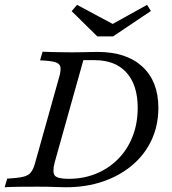

<svg xmlns="http://www.w3.org/2000/svg" viewBox="-27 -789 723 809"><path d="M-7.3 0 3.2 -36.3Q47.6 -38.7 70.2 -44Q92.7 -49.2 103.6 -63.3Q114.5 -77.4 121.8 -105.6L222.6 -465.3Q230.6 -493.5 227.4 -507.7Q224.2 -521.8 204.4 -527.4Q184.7 -533.1 141.9 -534.7L152.4 -571Q169.4 -570.2 189.5 -569.8Q209.7 -569.4 231.5 -569Q253.2 -568.5 275.8 -568.5Q297.6 -568.5 318.1 -569Q338.7 -569.4 356.5 -569.8Q374.2 -570.2 384.7 -570.2Q505.6 -570.2 573 -508.1Q640.3 -446 640.3 -334.7Q640.3 -261.3 612.1 -200Q583.9 -138.7 531.5 -94Q479 -49.2 407.7 -24.6Q336.3 0 250.8 0Q234.7 0 216.5 -0.8Q198.4 -1.6 177.8 -2Q157.3 -2.4 133.1 -2.4Q88.7 -2.4 52.4 -2Q16.1 -1.6 -7.3 0ZM262.1 -35.5Q325.8 -35.5 379 -57.7Q432.3 -79.8 471.4 -119.8Q510.5 -159.7 531.9 -214.5Q553.2 -269.4 553.2 -334.7Q553.2 -430.6 506 -483.1Q458.9 -535.5 371.8 -535.5H324.2L203.2 -104Q192.7 -62.9 204 -49.2Q215.3 -35.5 262.1 -35.5ZM592.7 -768.5 608.9 -742.7 449.2 -635.5H383.1L275 -741.9L297.6 -768.5L471 -675.8L422.6 -674.2Z"/></svg>

Font: Playfair 9pt
Style: Italic
Weight: 400
Italic angle: -15.6°
Designer: Claus Eggers Sørensen
Foundry: Claus Eggers Sørensen
Version: Version 2.001;gftools[0.9.30]